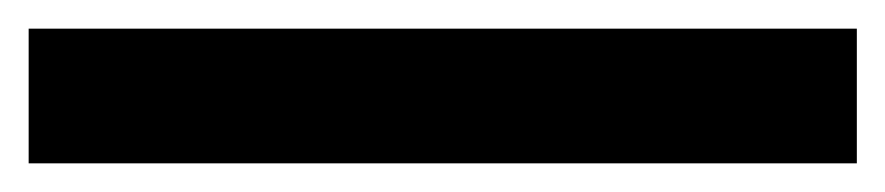

<svg xmlns="http://www.w3.org/2000/svg" viewBox="-20 43 618 134"><path d="M0 157V63H578V157Z"/></svg>

Font: Archivo SemiExpanded
Style: Bold
Weight: 700
Width: 6
Designer: Hector Gatti
Foundry: Omnibus-Type
Version: Version 2.001